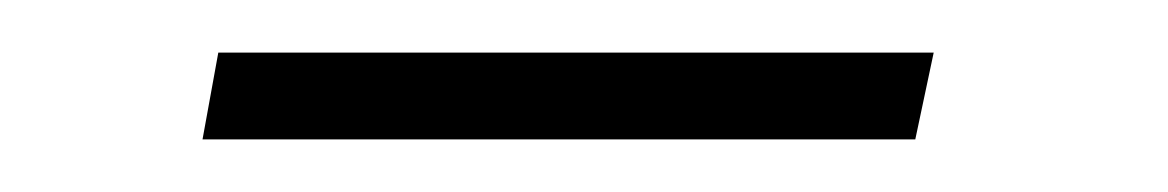

<svg xmlns="http://www.w3.org/2000/svg" viewBox="-20 -308 444 73"><path d="M57 -255 63 -288H335L328 -255Z"/></svg>

Font: Raleway Thin ExtraLight
Style: Italic
Weight: 250
Italic angle: -12°
Version: Version 4.026